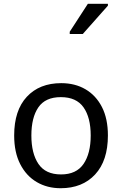

<svg xmlns="http://www.w3.org/2000/svg" viewBox="-20 -986 645 1016"><path d="M551 -269Q551 -136 483.5 -63Q416 10 301 10Q230 10 174.5 -22.5Q119 -55 87 -117.5Q55 -180 55 -269Q55 -402 122 -474Q189 -546 304 -546Q377 -546 432.5 -513.5Q488 -481 519.5 -419.5Q551 -358 551 -269ZM146 -269Q146 -174 183.5 -118.5Q221 -63 303 -63Q384 -63 422 -118.5Q460 -174 460 -269Q460 -364 422 -418Q384 -472 302 -472Q220 -472 183 -418Q146 -364 146 -269ZM349 -806V-818L445 -966H551V-956L418 -806Z"/></svg>

Font: Noto Sans Tifinagh APT
Style: Regular
Weight: 400
Designer: JamraPatel
Foundry: JamraPatel LLC
Version: Version 2.006; ttfautohint (v1.8.4.7-5d5b)